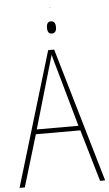

<svg xmlns="http://www.w3.org/2000/svg" viewBox="-62 -979 579 1019"><g transform="rotate(-5 228.0 -469.5)"><path d="M240 -939V-938H246V-939ZM219 -833Q219 -801 242 -801Q267 -801 267 -833Q267 -866 242 -866Q219 -866 219 -833ZM118 -301 206 -603Q212 -625 218.5 -645.5Q225 -666 231 -689Q237 -664 243 -644Q249 -624 255 -603L340 -301ZM456 0 247 -715H215L0 0H28L111 -276H348L429 0Z"/></g></svg>

Font: Noto Sans Display SemiCondensed Thin
Style: Regular
Weight: 250
Width: 4
Designer: Monotype Design team
Foundry: Monotype Imaging Inc.
Version: 1.000